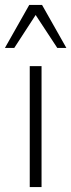

<svg xmlns="http://www.w3.org/2000/svg" viewBox="-24 -761 290 781"><path d="M97 0V-492H145V0ZM-4 -566 95 -741H147L246 -566H209L121 -700L34 -566Z"/></svg>

Font: Nunito Sans 7pt SemiCondensed ExtraLight
Style: Regular
Weight: 250
Width: 4
Designer: Vernon Adams
Foundry: Vernon Adams
Version: Version 3.101;gftools[0.9.27]